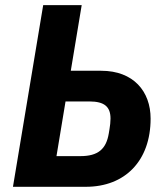

<svg xmlns="http://www.w3.org/2000/svg" viewBox="-20 -718 640 738"><path d="M289.1 -117.9H197.1L231.9 -328.1H323.2C382.1 -328.1 404.8 -307.2 404.8 -262.1C404.8 -248.9 403.1 -235.1 400.9 -221.9L398.1 -204.9C388.1 -144.9 356.9 -117.9 289.1 -117.9ZM29.8 0H310C460.9 0 558.9 -100.1 558.9 -262.1C558.9 -366.8 492.9 -446 369 -446H252.1L294 -698.2H146Z"/></svg>

Font: Margiela Mono Italic Bold It
Style: Regular
Weight: 700
Designer: Mike Abbink, Paul van der Laan, Pieter van Rosmalen
Foundry: Bold Monday
Version: Version 2.003 2021